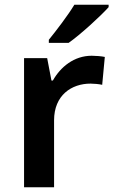

<svg xmlns="http://www.w3.org/2000/svg" viewBox="-20 -786 479 806"><path d="M436 -756V-766H292C265 -721 215 -656 185 -619V-606H268C318 -641 403 -719 436 -756ZM365 -552C291 -552 234 -505 202 -448H196L178 -542H81V0H207V-281C207 -386 280 -435 360 -435C374 -435 396 -433 409 -430L420 -547C406 -550 382 -552 365 -552Z"/></svg>

Font: Noto Sans Gunjala Gondi Semibold
Style: Regular
Weight: 400
Designer: Ek Type
Foundry: Ek Type
Version: Version 1.004